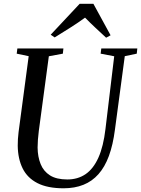

<svg xmlns="http://www.w3.org/2000/svg" viewBox="-20 -1004 760 1034"><path d="M652 -701.5 599 -306Q588.5 -224 566.5 -164.2Q544.5 -104.5 510.2 -66Q476 -27.5 429.2 -8.8Q382.5 10 322.5 10Q236 10 181.8 -17.8Q127.5 -45.5 102 -97Q76.5 -148.5 75.5 -219Q75.5 -236.5 76.5 -255Q77.5 -273.5 80 -292.5L134.5 -701.5L70 -715L73.5 -743H321.5L318.5 -715L243 -701L189 -299Q186 -274.5 184.2 -252Q182.5 -229.5 182.5 -209.5Q183 -159.5 198.8 -120.5Q214.5 -81.5 249.2 -59.5Q284 -37.5 342.5 -37.5Q399 -37.5 441 -66.2Q483 -95 510 -155.2Q537 -215.5 548 -309.5L595 -701L522 -715L525.5 -743H719.5L716.5 -715ZM253 -817 409 -983.5H483L575.5 -814L551.5 -801Q523 -827.5 494.2 -854.2Q465.5 -881 438 -909Q401 -882 360 -856Q319 -830 274.5 -802.5Z"/></svg>

Font: Merriweather 96pt
Style: Italic
Weight: 400
Italic angle: -7.8°
Version: Version 2.101